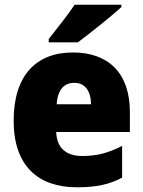

<svg xmlns="http://www.w3.org/2000/svg" viewBox="-20 -879 608 816"><path d="M496 -849V-859H297C268 -814 220 -756 187 -713V-699H311C363 -738 456 -812 496 -849ZM290 -656C135 -656 38 -560 38 -366C38 -174 142 -83 307 -83C391 -83 447 -96 499 -124V-259C441 -229 392 -216 330 -216C257 -216 221 -254 219 -318H532V-403C532 -569 440 -656 290 -656ZM296 -527C341 -527 366 -493 367 -436H221C225 -501 255 -527 296 -527Z"/></svg>

Font: Noto Sans Kannada UI SemiCondensed Black
Style: Regular
Weight: 900
Width: 4
Designer: Jelle Bosma - Monotype Design Team
Foundry: Monotype Imaging Inc.
Version: Version 2.005